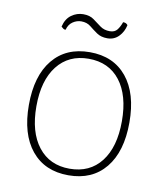

<svg xmlns="http://www.w3.org/2000/svg" viewBox="-78 -728 690 805"><g transform="rotate(10 267.0 -326.0)"><path d="M267 12Q166 12 109.5 -57Q53 -126 53 -250Q53 -374 109.5 -443Q166 -512 267 -512Q368 -512 424.5 -443Q481 -374 481 -250Q481 -126 424.5 -57Q368 12 267 12ZM267 -16Q353 -16 401 -78Q449 -140 449 -250Q449 -360 401 -422Q353 -484 267 -484Q182 -484 133.5 -422Q85 -360 85 -250Q85 -140 133.5 -78Q182 -16 267 -16ZM402 -651Q396 -622 376.5 -602Q357 -582 328 -582Q301 -582 283 -594.5Q265 -607 249 -620Q233 -633 209 -633Q190 -633 173 -621.5Q156 -610 150 -587Q145 -586 140 -589.5Q135 -593 131 -597Q139 -631 162 -647.5Q185 -664 212 -664Q240 -664 257.5 -651Q275 -638 292 -625.5Q309 -613 333 -613Q354 -613 364.5 -626.5Q375 -640 382 -660Q389 -660 393.5 -658Q398 -656 402 -651Z"/></g></svg>

Font: Arima Thin Thin
Style: Regular
Weight: 250
Version: Version 1.100